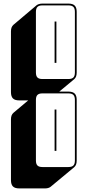

<svg xmlns="http://www.w3.org/2000/svg" viewBox="-20 -840 487 1069"><path d="M232 209H87Q63 209 52 198Q41 187 41 163V-175Q41 -188 44.5 -197Q48 -206 55 -212L137 -281H87Q63 -281 52 -292Q41 -303 41 -327V-665Q41 -678 44.5 -687Q48 -696 55 -702L184 -811Q189 -815 197.5 -817.5Q206 -820 216 -820H361Q385 -820 396 -809Q407 -798 407 -774V-436Q407 -423 403.5 -414Q400 -405 393 -399L310 -330H361Q385 -330 396 -319Q407 -308 407 -284V54Q407 67 403.5 76Q400 85 393 91L263 199Q259 203 250.5 206Q242 209 232 209ZM397 -774Q397 -793 388.5 -801.5Q380 -810 361 -810H216Q197 -810 188.5 -801.5Q180 -793 180 -774V-436Q180 -417 188.5 -408.5Q197 -400 216 -400H361Q380 -400 388.5 -408.5Q397 -417 397 -436ZM284 -720H294V-490H284ZM397 -284Q397 -303 388.5 -311.5Q380 -320 361 -320H216Q197 -320 188.5 -311.5Q180 -303 180 -284V54Q180 73 188.5 81.5Q197 90 216 90H361Q380 90 388.5 81.5Q397 73 397 54ZM284 -230H294V0H284Z"/></svg>

Font: Bungee Shade
Style: Regular
Weight: 400
Designer: David Jonathan Ross
Foundry: David Jonathan Ross
Version: Version 1.000;PS 1.0;hotconv 1.0.72;makeotf.lib2.5.5900